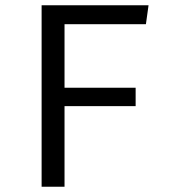

<svg xmlns="http://www.w3.org/2000/svg" viewBox="-20 -709 640 729"><path d="M225 -376H495V-306H225V0H138V-689H544L534 -617H225Z"/></svg>

Font: Fira Mono
Style: Regular
Weight: 400
Designer: Carrois Corporate & Edenspiekermann AG
Foundry: Carrois Corporate GbR & Edenspiekermann AG
Version: Version 3.206